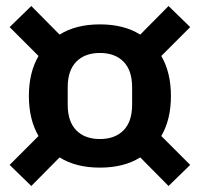

<svg xmlns="http://www.w3.org/2000/svg" viewBox="-20 -668 664 638"><path d="M312 -111Q232 -111 178 -145L84 -50L12 -120L108 -216Q76 -271 76 -349Q76 -427 108 -482L12 -578L84 -648L178 -553Q232 -587 312 -587Q392 -587 446 -553L540 -648L612 -578L516 -482Q548 -427 548 -349Q548 -271 516 -216L612 -120L540 -50L446 -145Q392 -111 312 -111ZM312 -206Q362 -206 390.5 -235Q419 -264 419 -320V-378Q419 -434 390.5 -463Q362 -492 312 -492Q262 -492 233.5 -463Q205 -434 205 -378V-320Q205 -264 233.5 -235Q262 -206 312 -206Z"/></svg>

Font: IBM Plex Sans Hebrew SemiBold
Style: Regular
Weight: 600
Designer: Mike Abbink, Paul van der Laan, Pieter van Rosmalen, Yanek Iontef
Foundry: Bold Monday
Version: Version 1.2